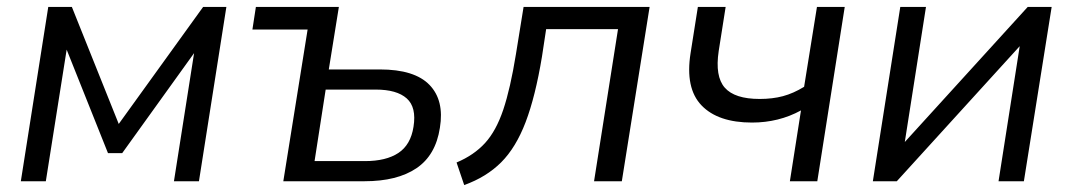

<svg xmlns="http://www.w3.org/2000/svg" viewBox="-20 -522 3089 553"><path d="M40 0 119 -502H187L322 -165L565 -502H632L553 0H481L539 -369L332 -81H291L172 -379L112 0Z M796 0 866 -437H707L717 -502H956L927 -322H1074Q1174 -322 1217 -277.5Q1260 -233 1247 -154Q1235 -75 1179.5 -37.5Q1124 0 1030 0ZM886 -58H1031Q1092 -58 1127.5 -81.5Q1163 -105 1171 -157Q1180 -213 1151.5 -238.5Q1123 -264 1062 -264H918Z M1317 11 1295 -54Q1345 -75 1377 -110Q1409 -145 1429.5 -206Q1450 -267 1466 -366L1488 -502H1851L1771 0H1691L1760 -438H1553L1541 -359Q1522 -244 1494 -170.5Q1466 -97 1423.5 -54.5Q1381 -12 1317 11Z M2255 0 2287 -204Q2223 -169 2146 -169Q2048 -169 2000.5 -218.5Q1953 -268 1969 -369L1990 -502H2070L2050 -375Q2039 -302 2067.5 -269.5Q2096 -237 2168 -237Q2205 -237 2235 -245Q2265 -253 2296 -272L2333 -502H2413L2334 0Z M2494 0 2573 -502H2647L2586 -113L2940 -502H3009L2929 0H2856L2917 -389L2563 0Z"/></svg>

Font: Mulish
Style: Italic
Weight: 400
Italic angle: -9°
Designer: Vernon Adams
Foundry: Vernon Adams
Version: Version 3.603; ttfautohint (v1.8.3)